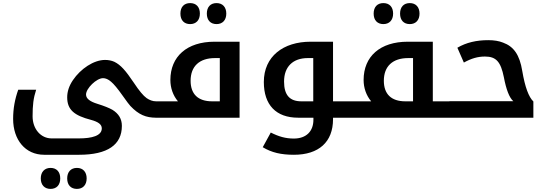

<svg xmlns="http://www.w3.org/2000/svg" viewBox="-20 -762 3538 1243"><path d="M307 461C346 461 370 436 370 393C370 350 346 325 307 325C270 325 244 350 244 393C244 437 270 461 307 461ZM478 461C517 461 541 435 541 393C541 352 518 325 478 325C439 325 415 351 415 393C415 436 439 461 478 461Z M266 240H492C677 240 769 175 769 53C769 7 748 -26 708 -51C687 -63 655 -76 610 -90C564 -104 537 -123 537 -150C537 -190 605 -256 647 -256C663 -256 681 -249 699 -233C717 -218 742 -188 773 -144C800 -106 817 -83 824 -76C878 -19 925 0 991 0H996C999 0 1001 -2 1001 -5V-102C1001 -105 999 -106 996 -106H991C968 -106 948 -114 929 -127C908 -142 881 -174 846 -227C793 -306 761 -342 720 -362C702 -370 682 -374 660 -374C587 -374 502 -317 452 -243C427 -206 415 -169 415 -132C415 -51 461 -14 569 14C617 27 639 44 639 69C639 117 575 134 491 134H314C244 134 191 73 191 -9C191 -81 196 -126 214 -181H98C76 -119 65 -59 65 8C65 142 143 240 266 240Z M1211 -606C1249 -606 1274 -631 1274 -674C1274 -717 1250 -742 1211 -742C1173 -742 1148 -718 1148 -674C1148 -630 1173 -606 1211 -606ZM1382 -606C1421 -606 1445 -632 1445 -674C1445 -716 1421 -742 1382 -742C1343 -742 1319 -717 1319 -674C1319 -631 1343 -606 1382 -606Z M986 0H1531V-492H1369C1190 -492 1083 -396 1083 -244C1083 -193 1100 -144 1132 -106H986C983 -106 981 -105 981 -102V-5C981 -2 983 0 986 0ZM1353 -106C1262 -106 1214 -153 1214 -239C1214 -333 1271 -386 1372 -386H1403V-106Z M1883 240C2044 240 2136 157 2136 10V0H2247C2250 0 2252 -2 2252 -5V-102C2252 -105 2250 -106 2247 -106H2136V-492H1991C1814 -492 1688 -397 1688 -231C1688 -83 1767 0 1910 0H2009V13C2009 88 1963 135 1882 135C1829 135 1784 122 1733 96L1681 191C1739 226 1800 240 1883 240ZM2008 -106H1931C1856 -106 1819 -146 1819 -234C1819 -330 1876 -386 1973 -386H2008Z M2462 -606C2500 -606 2525 -631 2525 -674C2525 -717 2501 -742 2462 -742C2424 -742 2399 -718 2399 -674C2399 -630 2424 -606 2462 -606ZM2633 -606C2672 -606 2696 -632 2696 -674C2696 -716 2672 -742 2633 -742C2594 -742 2570 -717 2570 -674C2570 -631 2594 -606 2633 -606Z M2901 -106H2782V-492H2620C2441 -492 2334 -397 2334 -244C2334 -193 2351 -144 2383 -106H2237C2234 -106 2232 -105 2232 -102V-5C2232 -2 2234 0 2237 0H2901C2904 0 2906 -2 2906 -5V-102C2906 -104 2904 -106 2901 -106ZM2654 -106H2604C2513 -106 2465 -153 2465 -239C2465 -333 2522 -386 2623 -386H2654Z M2891 0H3433V-105C3403 -134 3379 -197 3361 -303C3344 -407 3306 -461 3237 -486C3210 -497 3178 -502 3141 -502C3065 -502 2999 -487 2941 -453L2983 -357C3032 -384 3073 -396 3120 -396C3192 -396 3222 -362 3242 -262C3257 -183 3277 -130 3303 -107H2891C2888 -107 2886 -105 2886 -102V-5C2886 -2 2888 0 2891 0Z"/></svg>

Font: Noto Kufi Arabic SemiBold
Style: Regular
Weight: 600
Designer: Monotype Design Team, David Williams, Khaled Hosny
Foundry: Google LLC
Version: Version 2.109